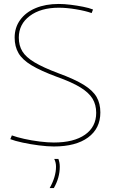

<svg xmlns="http://www.w3.org/2000/svg" viewBox="-20 -730 569 970"><path d="M450 -682 443 -664Q412 -675 364.5 -683Q317 -691 277 -691Q186 -691 130.5 -649.5Q75 -608 75 -540Q75 -500 93 -470.5Q111 -441 154.5 -415Q198 -389 275 -360Q357 -330 403 -301.5Q449 -273 468 -240Q487 -207 487 -162Q487 -81 425 -35.5Q363 10 252 10Q220 10 177 4.5Q134 -1 94.5 -9.5Q55 -18 32 -27L40 -46Q64 -37 102 -28.5Q140 -20 180.5 -15Q221 -10 252 -10Q353 -10 409.5 -49.5Q466 -89 466 -160Q466 -201 447.5 -231.5Q429 -262 386 -288.5Q343 -315 267 -342Q186 -372 139.5 -400Q93 -428 73.5 -461.5Q54 -495 54 -540Q54 -591 82 -629.5Q110 -668 160 -689Q210 -710 277 -710Q304 -710 336.5 -706Q369 -702 399.5 -696Q430 -690 450 -682ZM231 220Q263 163 263 112Q263 91 254 73H275Q278 81 280 91Q282 101 282 112Q282 168 252 220Z"/></svg>

Font: Georama Thin
Style: Regular
Weight: 100
Designer: Jean-Baptiste Levee
Foundry: Production Type
Version: Version 1.000